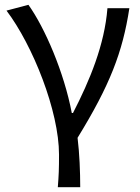

<svg xmlns="http://www.w3.org/2000/svg" viewBox="-20 -577 580 797"><path d="M220 200H313C313 137 310 60 302 -5C436 -223 489 -360 517 -543H426C414 -391 353 -244 283 -108H278C246 -277 166 -462 98 -557L7 -533C116 -389 225 -116 225 65C225 125 224 150 220 200Z"/></svg>

Font: Noto Sans HK
Style: Regular
Weight: 400
Designer: Ryoko NISHIZUKA 西塚涼子 (kana, bopomofo & ideographs); Paul D. Hunt (Latin, Greek & Cyrillic); Sandoll Communications 산돌커뮤니
Foundry: Adobe
Version: Version 2.004;hotconv 1.0.118;makeotfexe 2.5.65603